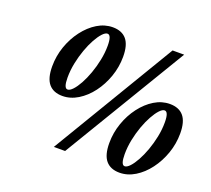

<svg xmlns="http://www.w3.org/2000/svg" viewBox="-130 -937 1224 1114"><g transform="rotate(20 482.0 -380.0)"><path d="M301.5 0 757.5 -761.5H829L371 0ZM246 -294.5Q190.5 -294.5 161.5 -328.8Q132.5 -363 132.5 -436.5Q132.5 -500 153.2 -559.5Q174 -619 210 -666.5Q246 -714 291.5 -741.8Q337 -769.5 386.5 -769.5Q442.5 -769.5 471.5 -735.5Q500.5 -701.5 500.5 -628.5Q500.5 -565 479.5 -505.2Q458.5 -445.5 422.8 -398Q387 -350.5 341.2 -322.5Q295.5 -294.5 246 -294.5ZM262 -340Q276 -340 293.5 -358.8Q311 -377.5 328.8 -409.8Q346.5 -442 361.2 -483Q376 -524 385.2 -569.2Q394.5 -614.5 394.5 -658.5Q394.5 -724 370 -724Q356.5 -724 339.2 -705.5Q322 -687 304.2 -655Q286.5 -623 271.8 -582Q257 -541 247.8 -495.8Q238.5 -450.5 238.5 -406Q238.5 -340 262 -340ZM709.5 10.5Q654 10.5 625 -23.8Q596 -58 596 -131.5Q596 -195 616.8 -254.5Q637.5 -314 673.5 -361.5Q709.5 -409 755 -436.8Q800.5 -464.5 850 -464.5Q906 -464.5 935 -430.5Q964 -396.5 964 -323.5Q964 -260 943 -200.2Q922 -140.5 886.2 -93Q850.5 -45.5 804.8 -17.5Q759 10.5 709.5 10.5ZM725.5 -35Q739.5 -35 757 -53.8Q774.5 -72.5 792.2 -104.8Q810 -137 824.8 -178Q839.5 -219 848.8 -264.2Q858 -309.5 858 -353.5Q858 -419 833.5 -419Q820 -419 802.8 -400.5Q785.5 -382 767.8 -350Q750 -318 735.2 -277Q720.5 -236 711.2 -190.8Q702 -145.5 702 -101Q702 -35 725.5 -35Z"/></g></svg>

Font: Libre Caslon Condensed
Style: Italic
Weight: 400
Italic angle: -22.583°
Designer: Pablo Impallari, Rodrigo Fuenzalida, Katja Schimmel, Ertekin Erdin
Foundry: Pablo Impallari, Rodrigo Fuenzalida
Version: Version 2.000;gftools[0.9.33]